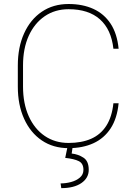

<svg xmlns="http://www.w3.org/2000/svg" viewBox="-20 -741 688 973"><path d="M581.1 -217.8Q573.7 -141.1 540.8 -90.6Q507.8 -40 453.4 -15.1Q398.9 9.8 327.6 9.8Q249.5 9.8 191.7 -29.5Q133.8 -68.8 102.1 -139.2Q70.3 -209.5 70.3 -302.2V-408.7Q70.3 -501.5 102.1 -571.8Q133.8 -642.1 191.7 -681.4Q249.5 -720.7 327.6 -720.7Q398.9 -720.7 453.4 -695.8Q507.8 -670.9 540.8 -620.6Q573.7 -570.3 581.1 -494.1H554.7Q543.9 -591.8 486.3 -643.1Q428.7 -694.3 327.6 -694.3Q258.8 -694.3 206.8 -658.9Q154.8 -623.5 125.7 -559.6Q96.7 -495.6 96.7 -409.7V-302.2Q96.7 -216.3 125.7 -151.9Q154.8 -87.4 206.8 -52Q258.8 -16.6 327.6 -16.6Q393.6 -16.6 441.9 -37.8Q490.2 -59.1 518.8 -103.8Q547.4 -148.4 554.7 -217.8ZM348.6 0 343.3 37.1Q376 40.5 402.8 57.9Q429.7 75.2 429.7 119.6Q429.7 161.1 392.3 186.8Q355 212.4 290.5 212.4L287.1 188.5Q313.5 188.5 340.1 181.4Q366.7 174.3 384.8 158.9Q402.8 143.6 402.8 119.6Q402.8 87.4 379.4 75.7Q356 64 310.5 59.1L322.8 0Z"/></svg>

Font: Heebo Thin
Style: Regular
Weight: 250
Designer: Oded Ezer
Foundry: Ezer Type House
Version: Version 3.100